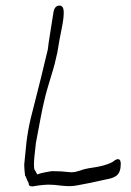

<svg xmlns="http://www.w3.org/2000/svg" viewBox="-20 -649 471 690"><path d="M96 21Q82 21 83 9Q79 3 71 -18V-17Q71 -11 70 -18.5Q69 -26 68 -38Q67 -50 67 -57L75 -137Q80 -179 90 -222L110 -301Q124 -354 152 -472Q154 -492 159.5 -525Q165 -558 172 -604Q176 -629 194 -629Q209 -629 209 -604V-603Q209 -581 201.5 -545.5Q194 -510 186 -460Q182 -441 176.5 -419.5Q171 -398 163 -373Q155 -347 149 -326Q143 -305 140 -291Q134 -267 126.5 -228Q119 -189 109 -135Q106 -109 104 -89.5Q102 -70 102 -57Q102 -51 102.5 -46.5Q103 -42 104 -39Q104 -41 114 -22Q127 -28 167 -34L201 -33Q214 -32 222.5 -31Q231 -30 235 -30H238Q250 -30 268 -36Q278 -40 285.5 -41.5Q293 -43 297 -44Q365 -53 389 -70Q397 -77 404 -77Q414 -77 414 -60Q414 -30 399 -18Q394 -14 385.5 -10.5Q377 -7 365 -5L300 9Q278 13 261 16.5Q244 20 231 20Q224 20 216 19.5Q208 19 198 18Q176 15 165 15Q143 13 96 21Z"/></svg>

Font: Square Peg
Style: Regular
Weight: 400
Designer: Robert E. Leuschke
Foundry: Robert E. Leuschke
Version: Version 1.010; ttfautohint (v1.8.4.7-5d5b)